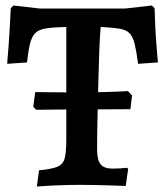

<svg xmlns="http://www.w3.org/2000/svg" viewBox="-20 -672 601 698"><path d="M114 6 122 -53Q167 -57 188 -65.5Q209 -74 215 -96Q221 -118 221 -164V-574Q176 -573 149 -569Q122 -565 109 -552.5Q96 -540 89.5 -514.5Q83 -489 78 -445L6 -440Q9 -472 11.5 -508.5Q14 -545 16 -580Q18 -615 19 -642L29 -652L124 -641H435L532 -652L542 -642Q543 -611 544.5 -575.5Q546 -540 549 -506Q552 -472 554 -445L482 -440Q476 -486 469.5 -512.5Q463 -539 450.5 -551.5Q438 -564 413 -568Q388 -572 346 -574Q343 -541 341 -488.5Q339 -436 337.5 -373.5Q336 -311 334.5 -247.5Q333 -184 333 -128Q333 -90 346 -74.5Q359 -59 389 -59Q415 -59 442 -62L446 -58L437 4Q412 3 380 2Q348 1 319 0.5Q290 0 272 0Q255 0 227.5 0.5Q200 1 170 2.5Q140 4 114 6ZM111 -273 101 -284 108 -337Q108 -337 127.5 -337Q147 -337 177 -336.5Q207 -336 240 -336Q273 -336 299 -336Q321 -336 346.5 -337Q372 -338 394.5 -338.5Q417 -339 431 -340Q445 -341 445 -341L460 -325L454 -275L274 -274Q250 -274 222 -274Q194 -274 168.5 -273.5Q143 -273 127 -273Q111 -273 111 -273Z"/></svg>

Font: Alegreya SemiBold
Style: Regular
Weight: 600
Designer: Juan Pablo del Peral
Foundry: Huerta Tipografica
Version: Version 2.009